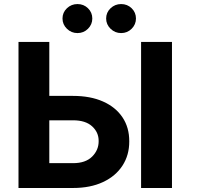

<svg xmlns="http://www.w3.org/2000/svg" viewBox="-20 -936 982 956"><path d="M225.5 -458.5H343.8Q430 -458.5 492.9 -430.6Q555.8 -402.7 589.8 -351.9Q623.9 -301.1 623.6 -232.2Q623.9 -163.7 589.8 -111.3Q555.8 -58.9 492.9 -29.5Q430 0 343.8 0H72.1V-727.3H225.5ZM225.5 -337V-123.6H343.8Q405.9 -123.6 438.7 -156.2Q471.6 -188.9 471.2 -233.7Q471.6 -277 438.7 -307Q405.9 -337 343.8 -337ZM836.3 -727.3V0H682.5V-727.3ZM365.8 -771.3Q335.2 -771.3 313.2 -792.8Q291.2 -814.3 291.2 -843.8Q291.2 -873.9 313.2 -894.9Q335.2 -915.8 365.8 -915.8Q396.7 -915.8 418.1 -894.9Q439.6 -873.9 439.6 -843.8Q439.6 -814.3 418.1 -792.8Q396.7 -771.3 365.8 -771.3ZM583.1 -771.3Q552.6 -771.3 530.5 -792.8Q508.5 -814.3 508.5 -843.8Q508.5 -873.9 530.5 -894.9Q552.6 -915.8 583.1 -915.8Q614 -915.8 635.5 -894.9Q657 -873.9 657 -843.8Q657 -814.3 635.5 -792.8Q614 -771.3 583.1 -771.3Z"/></svg>

Font: Inter Zeller
Style: Bold
Weight: 700
Designer: Rasmus Andersson; Joe Bland
Foundry: zeller
Version: Version 3.015;git-dec3a8cb1